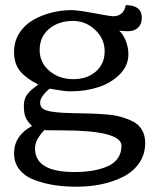

<svg xmlns="http://www.w3.org/2000/svg" viewBox="-20 -515 597 747"><path d="M479.5 -303.7Q479.5 -259.3 445.8 -225.6Q412.1 -191.9 362.5 -175.8Q313 -159.7 257.8 -159.7Q244.1 -159.7 230.5 -161.1Q216.8 -162.6 198.5 -165.8Q180.2 -168.9 173.3 -169.9V-170.4Q136.2 -139.2 136.2 -115.7Q136.2 -105 141.6 -97.7Q147 -90.3 157.5 -86.7Q168 -83 177 -81.3Q186 -79.6 200.2 -78.1Q222.2 -75.7 257.8 -75Q293.5 -74.2 323.2 -73.5Q353 -72.8 387.7 -70.3Q422.4 -67.9 448.7 -60.8Q475.1 -53.7 497.8 -42Q520.5 -30.3 532.7 -9Q544.9 12.2 544.9 41Q544.9 85 522 118.7Q499 152.3 460.4 172.1Q421.9 191.9 375.5 201.7Q329.1 211.4 277.8 211.4Q232.9 211.4 193.4 205.6Q153.8 199.7 116.2 186Q78.6 172.4 56.6 145.8Q34.7 119.1 34.7 82Q34.7 12.7 104.5 -24.9Q85.9 -43 79.3 -59.1Q72.8 -75.2 72.8 -103Q72.8 -118.2 76.7 -129.9Q80.6 -141.6 88.9 -151.4Q97.2 -161.1 104.2 -167Q111.3 -172.9 123.5 -182.1Q127 -184.6 128.9 -186Q83 -209 58.8 -237.5Q34.7 -266.1 34.7 -313Q34.7 -353.5 54.9 -385.7Q75.2 -418 108.4 -437Q141.6 -456.1 180.2 -465.8Q218.8 -475.6 258.8 -475.6Q282.2 -475.6 346.4 -463.6Q410.6 -451.7 418.5 -451.7Q461.9 -451.7 469.2 -495.1Q531.7 -495.1 531.7 -445.3Q531.7 -421.4 517.3 -407.5Q502.9 -393.6 479 -393.6Q465.3 -393.6 443.8 -395.5Q458 -383.3 468.8 -357.4Q479.5 -331.5 479.5 -303.7ZM134.3 -320.3Q134.3 -271.5 172.1 -239.3Q210 -207 265.1 -207Q319.3 -207 353.3 -237.1Q387.2 -267.1 387.2 -315.9Q387.2 -363.8 350.3 -398.7Q313.5 -433.6 264.2 -433.6Q208 -433.6 171.1 -402.8Q134.3 -372.1 134.3 -320.3ZM269 154.3Q306.6 154.3 337.4 149.4Q368.2 144.5 395.3 133.5Q422.4 122.6 437.5 101.8Q452.6 81.1 452.6 52.2Q452.6 -7.8 219.2 -7.8Q153.3 -7.8 153.3 -9.3Q116.2 28.3 116.2 62.5Q116.2 154.3 269 154.3Z"/></svg>

Font: Corben
Style: Regular
Weight: 400
Designer: vernon adams
Foundry: vernon adams
Version: Version 1.100